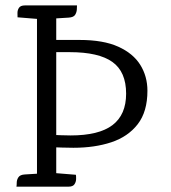

<svg xmlns="http://www.w3.org/2000/svg" viewBox="-20 -699 640 719"><path d="M171 -549.4H278.2Q366.9 -549.4 422.8 -524.2Q478.6 -499 505.4 -456Q532.1 -412.9 532.1 -359.2Q532.1 -280.9 495.8 -234Q459.4 -187.1 397 -166.3Q334.6 -145.6 254.8 -145.6Q238.9 -145.6 212.4 -146.4Q185.9 -147.2 170.2 -147.9V-194.2Q185.3 -193.4 208.1 -192.6Q230.8 -191.8 244.3 -191.8Q350.4 -191.8 401.4 -230.6Q452.3 -269.4 452.3 -348.3Q452.3 -430.3 400.9 -467Q349.5 -503.7 241.2 -503.7H174.8ZM190.8 -50.5 264.2 -44.5Q265.2 -39.5 265 -28.6Q264.8 -17.7 258.8 -8.9Q252.9 0 236.6 0H41.6Q42.6 -5 42.7 -15.4Q42.8 -25.7 49 -35.2Q55.3 -44.7 72.9 -45.7L118.5 -48.5ZM118.5 -649.3 190.6 -648.7V0H118.5ZM73.4 -678.7H268.3Q268.3 -673.7 267.7 -663.3Q267.1 -652.9 261.4 -643.6Q255.7 -634.2 237 -633L191.4 -630.2L119.1 -628.2L45.7 -634.2Q45.7 -639.2 45.4 -650.1Q45.2 -660.9 51.1 -669.8Q57.1 -678.7 73.4 -678.7Z"/></svg>

Font: Karma Variable Light
Style: Regular
Weight: 300
Designer: Joana Correia
Foundry: Indian Type Foundry
Version: Version 3.000